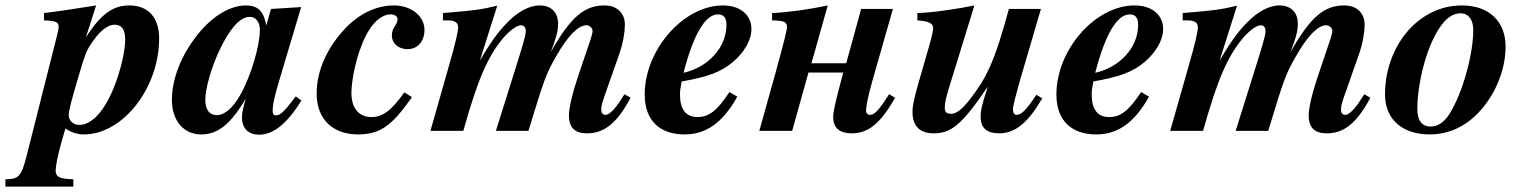

<svg xmlns="http://www.w3.org/2000/svg" viewBox="-116 -482 5596 707"><path d="M201 -347 238 -462C136 -446 98 -440 46 -434V-407C91 -405 100 -401 100 -382C100 -372 91 -340 78 -288L-18 92C-37 168 -48 178 -96 178V205H154V178C104 177 89 170 89 146C89 132 94 98 113 32L125 -9C147 7 172 13 193 13C335 13 470 -156 470 -341C470 -415 432 -462 360 -462C303 -462 258 -434 202 -347ZM345 -336C345 -275 305 -118 238 -52C219 -34 198 -22 176 -22C154 -22 137 -38 137 -58C137 -75 148 -116 175 -207C197 -280 201 -293 219 -320C245 -359 275 -391 306 -391C330 -391 345 -376 345 -336Z M973 -127C932 -72 916 -57 900 -57C892 -57 888 -63 888 -72C888 -97 894 -126 918 -205L993 -456L882 -449L865 -390H864C855 -441 833 -462 790 -462C725 -462 657 -415 604 -345C553 -278 517 -194 517 -114C517 -38 560 13 625 13C686 13 733 -24 789 -119C777 -78 775 -64 775 -50C775 -7 801 14 838 14C885 14 936 -18 994 -112ZM841 -373C841 -313 808 -202 769 -133C742 -84 710 -58 683 -58C657 -58 640 -75 640 -115C640 -153 661 -234 696 -305C724 -362 762 -420 804 -420C826 -420 841 -400 841 -373Z M1373 -142C1325 -75 1294 -51 1251 -51C1207 -51 1178 -82 1178 -140C1178 -185 1196 -283 1232 -352C1255 -396 1286 -429 1324 -429C1336 -429 1348 -422 1348 -412C1348 -390 1327 -382 1327 -352C1327 -322 1351 -301 1385 -301C1422 -301 1447 -330 1447 -372C1447 -425 1395 -462 1335 -462C1268 -462 1205 -430 1155 -377C1096 -315 1050 -230 1050 -138C1050 -40 1112 13 1203 13C1236 13 1263 7 1286 -5C1331 -28 1363 -72 1401 -124Z M2184 -135C2180 -130 2176 -124 2172 -117C2149 -80 2127 -59 2114 -59C2105 -59 2098 -65 2098 -77C2098 -95 2101 -103 2119 -154L2164 -282C2179 -325 2185 -365 2185 -391C2185 -432 2158 -462 2110 -462C2038 -462 1987 -423 1912 -290C1932 -342 1939 -367 1939 -395C1939 -437 1913 -462 1871 -462C1831 -462 1789 -436 1757 -404C1730 -377 1702 -346 1653 -262H1652L1715 -461C1652 -446 1628 -443 1515 -434V-407H1533C1559 -407 1571 -398 1571 -382C1571 -367 1563 -329 1535 -232L1469 0H1590C1643 -189 1680 -274 1737 -342C1759 -368 1787 -389 1802 -389C1812 -389 1820 -383 1820 -367C1820 -350 1807 -309 1775 -207L1710 0H1830C1888 -192 1895 -210 1931 -273C1973 -348 2013 -389 2043 -389C2055 -389 2066 -379 2066 -368C2066 -362 2063 -351 2059 -338L2015 -208C1993 -144 1979 -86 1979 -57C1979 -11 2002 9 2045 9C2107 9 2154 -25 2206 -122Z M2570 -143C2524 -74 2495 -51 2452 -51C2410 -51 2388 -79 2388 -133C2388 -149 2390 -162 2394 -182C2491 -199 2539 -217 2582 -253C2622 -287 2651 -332 2651 -375C2651 -426 2611 -462 2546 -462C2401 -462 2258 -299 2258 -134C2258 -35 2317 13 2404 13C2481 13 2543 -26 2599 -126ZM2559 -390C2559 -307 2491 -234 2401 -214C2437 -353 2480 -429 2528 -429C2552 -429 2559 -413 2559 -390Z M3158 -135C3118 -73 3104 -59 3087 -59C3079 -59 3073 -66 3073 -76C3073 -86 3079 -124 3096 -183L3172 -449H3055L3000 -249H2872L2932 -462C2868 -448 2783 -436 2727 -434V-407C2769 -406 2782 -402 2782 -383C2782 -371 2770 -324 2737 -204L2680 0H2801L2861 -215H2989L2979 -177C2967 -130 2952 -76 2952 -51C2952 -10 2977 9 3020 9C3080 9 3125 -25 3180 -122Z M3700 -133C3665 -79 3645 -59 3628 -59C3617 -59 3614 -70 3614 -80C3614 -92 3626 -137 3639 -183L3717 -449H3599C3545 -249 3515 -194 3457 -118C3427 -79 3405 -63 3387 -63C3371 -63 3363 -68 3363 -85C3363 -100 3365 -115 3379 -160L3472 -462C3411 -449 3313 -435 3262 -434V-407C3308 -404 3320 -394 3320 -379C3320 -363 3311 -333 3303 -304L3266 -176C3252 -126 3244 -95 3244 -70C3244 -17 3272 9 3322 9C3387 9 3426 -23 3520 -161H3521C3503 -106 3495 -80 3495 -51C3495 -10 3519 9 3563 9C3623 9 3670 -31 3722 -120Z M4086 -143C4040 -74 4011 -51 3968 -51C3926 -51 3904 -79 3904 -133C3904 -149 3906 -162 3910 -182C4007 -199 4055 -217 4098 -253C4138 -287 4167 -332 4167 -375C4167 -426 4127 -462 4062 -462C3917 -462 3774 -299 3774 -134C3774 -35 3833 13 3920 13C3997 13 4059 -26 4115 -126ZM4075 -390C4075 -307 4007 -234 3917 -214C3953 -353 3996 -429 4044 -429C4068 -429 4075 -413 4075 -390Z M4908 -135C4904 -130 4900 -124 4896 -117C4873 -80 4851 -59 4838 -59C4829 -59 4822 -65 4822 -77C4822 -95 4825 -103 4843 -154L4888 -282C4903 -325 4909 -365 4909 -391C4909 -432 4882 -462 4834 -462C4762 -462 4711 -423 4636 -290C4656 -342 4663 -367 4663 -395C4663 -437 4637 -462 4595 -462C4555 -462 4513 -436 4481 -404C4454 -377 4426 -346 4377 -262H4376L4439 -461C4376 -446 4352 -443 4239 -434V-407H4257C4283 -407 4295 -398 4295 -382C4295 -367 4287 -329 4259 -232L4193 0H4314C4367 -189 4404 -274 4461 -342C4483 -368 4511 -389 4526 -389C4536 -389 4544 -383 4544 -367C4544 -350 4531 -309 4499 -207L4434 0H4554C4612 -192 4619 -210 4655 -273C4697 -348 4737 -389 4767 -389C4779 -389 4790 -379 4790 -368C4790 -362 4787 -351 4783 -338L4739 -208C4717 -144 4703 -86 4703 -57C4703 -11 4726 9 4769 9C4831 9 4878 -25 4930 -122Z M5428 -311C5428 -403 5367 -462 5267 -462C5199 -462 5135 -435 5084 -385C5024 -326 4984 -235 4984 -135C4984 -37 5054 13 5148 13C5215 13 5274 -13 5323 -62C5384 -123 5428 -217 5428 -311ZM5309 -372C5309 -285 5272 -145 5223 -65C5202 -31 5178 -16 5152 -16C5122 -16 5103 -36 5103 -80C5103 -182 5142 -335 5202 -402C5221 -423 5241 -433 5262 -433C5291 -433 5309 -410 5309 -372Z"/></svg>

Font: XITS
Style: Bold Italic
Weight: 700
Italic angle: -16.33°
Designer: MicroPress Inc., with final additions and corrections provided by Coen Hoffman, Elsevier (retired)
Version: Version 1.105